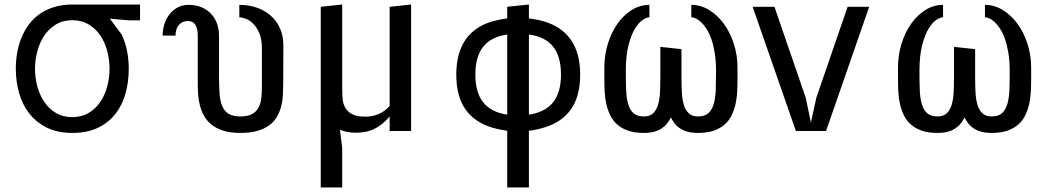

<svg xmlns="http://www.w3.org/2000/svg" viewBox="-20 -580 4590 850"><path d="M50 -275.5Q50 -313 56.5 -348.8Q63 -384.5 76.2 -416Q89.5 -447.5 109.8 -474Q130 -500.5 157.8 -519.5Q185.5 -538.5 221 -549.2Q256.5 -560 300 -560H600V-490H550L466.5 -497.5L519 -426.5Q535 -392 542.5 -354.2Q550 -316.5 550 -275.5Q550 -217 535.5 -165.5Q521 -114 490.5 -75.2Q460 -36.5 412.8 -14Q365.5 8.5 300 8.5Q234.5 8.5 187.2 -15Q140 -38.5 109.5 -77.8Q79 -117 64.5 -168.5Q50 -220 50 -275.5ZM135 -275.5Q135 -237 145 -198.8Q155 -160.5 175.2 -130Q195.5 -99.5 226.8 -80.5Q258 -61.5 300 -61.5Q342 -61.5 373.2 -80.5Q404.5 -99.5 424.8 -130Q445 -160.5 455 -198.8Q465 -237 465 -275.5Q465 -314.5 455 -353Q445 -391.5 424.8 -422Q404.5 -452.5 373.2 -471.5Q342 -490.5 300 -490.5Q258 -490.5 226.8 -471.2Q195.5 -452 175.2 -421.2Q155 -390.5 145 -352Q135 -313.5 135 -275.5Z M949.5 -248.5Q949.5 -203.5 951.8 -169Q954 -134.5 963.5 -111.2Q973 -88 992 -76.2Q1011 -64.5 1044.5 -64.5Q1077 -64.5 1096 -75Q1115 -85.5 1124.8 -104Q1134.5 -122.5 1137 -147.2Q1139.5 -172 1139.5 -200V-366Q1139.5 -406 1128.2 -432.5Q1117 -459 1101.2 -474.8Q1085.5 -490.5 1068.2 -497Q1051 -503.5 1039.5 -503.5V-558.5Q1081 -558.5 1116.5 -546.2Q1152 -534 1178.2 -511Q1204.5 -488 1219.5 -454.8Q1234.5 -421.5 1234.5 -379.5Q1234.5 -323.5 1234.2 -290.2Q1234 -257 1234 -238.2Q1234 -219.5 1233.8 -211Q1233.5 -202.5 1233.5 -195.5Q1233.5 -174 1231.8 -150.5Q1230 -127 1223.5 -104.2Q1217 -81.5 1204.8 -61Q1192.5 -40.5 1171.5 -25Q1150.5 -9.5 1119.2 -0.5Q1088 8.5 1044.5 8.5Q1000 8.5 969 -1.2Q938 -11 917 -27.8Q896 -44.5 883.8 -66.5Q871.5 -88.5 865.2 -112.5Q859 -136.5 857.2 -161.2Q855.5 -186 855.5 -208V-422.5Q855.5 -452.5 845.2 -469.8Q835 -487 811.5 -487Q787 -487 772 -469.8Q757 -452.5 757 -422.5H700Q700 -448 707.5 -472.2Q715 -496.5 729.8 -515.8Q744.5 -535 766 -546.8Q787.5 -558.5 815.5 -558.5Q845.5 -558.5 870 -548.8Q894.5 -539 912.2 -521Q930 -503 939.8 -478Q949.5 -453 949.5 -422.5Z M1400 -550 1495 -560V-182.5Q1495 -160.5 1497.2 -139.2Q1499.5 -118 1509.8 -101Q1520 -84 1540.5 -73.8Q1561 -63.5 1598 -63.5Q1628 -63.5 1655.8 -75Q1683.5 -86.5 1705 -111V-550L1800 -560V0H1705V-64.5Q1685 -41 1665.5 -26.8Q1646 -12.5 1627.2 -5Q1608.5 2.5 1590.5 5Q1572.5 7.5 1555 7.5Q1536.5 7.5 1518 4.2Q1499.5 1 1485 -5.5L1495 75V250H1400Z M2321.5 -560V-498.5Q2338 -496.5 2354.5 -493.5Q2371 -490.5 2387 -485.5Q2467 -462.5 2507.8 -403.2Q2548.5 -344 2548.5 -250Q2548.5 -154.5 2508 -96.5Q2467.5 -38.5 2387.5 -15Q2356.5 -5.5 2321.5 -1V250H2225.5V-1Q2192 -5.5 2160.5 -14.5Q2080.5 -38.5 2040.2 -96.5Q2000 -154.5 2000 -250Q2000 -344 2040.2 -403.2Q2080.5 -462.5 2160.5 -485.5Q2176.5 -490 2192.5 -493.2Q2208.5 -496.5 2225.5 -498.5V-550ZM2321.5 -72.5Q2391.5 -82.5 2427.5 -125.8Q2463.5 -169 2463.5 -250Q2463.5 -331 2428 -374.5Q2392.5 -418 2321.5 -427ZM2225.5 -427Q2155.5 -417.5 2120 -374.2Q2084.5 -331 2084.5 -250Q2084.5 -169.5 2120 -126Q2155.5 -82.5 2225.5 -72.5Z M2997 -362.5V-241Q2997 -205.5 2998.5 -173.5Q3000 -141.5 3007 -117.2Q3014 -93 3028.8 -78.8Q3043.5 -64.5 3070 -64.5Q3100 -64.5 3116.2 -79.2Q3132.5 -94 3140 -120.8Q3147.5 -147.5 3148.8 -184.2Q3150 -221 3150 -265Q3150 -311 3144 -346.8Q3138 -382.5 3128.5 -409Q3119 -435.5 3107 -453.5Q3095 -471.5 3082.8 -482.8Q3070.5 -494 3059.2 -498.8Q3048 -503.5 3040.5 -503.5V-558.5Q3082 -558.5 3119 -536Q3156 -513.5 3184 -475.5Q3212 -437.5 3228.5 -386.8Q3245 -336 3245 -280V-228.5Q3245 -201 3243.5 -172.8Q3242 -144.5 3236 -118.2Q3230 -92 3218.8 -69Q3207.5 -46 3188 -28.8Q3168.5 -11.5 3139.8 -1.5Q3111 8.5 3070 8.5Q3044.5 8.5 3025.5 3.5Q3006.5 -1.5 2992 -10.8Q2977.5 -20 2967.5 -32.5Q2957.5 -45 2950 -60Q2942.5 -45 2932.5 -32.5Q2922.5 -20 2908.2 -10.8Q2894 -1.5 2874.8 3.5Q2855.5 8.5 2830.5 8.5Q2789.5 8.5 2760.8 -1.5Q2732 -11.5 2712.5 -28.8Q2693 -46 2681.8 -69.2Q2670.5 -92.5 2664.5 -118.8Q2658.5 -145 2657 -173Q2655.5 -201 2655.5 -228.5V-280Q2655.5 -336 2671.2 -386.8Q2687 -437.5 2714 -475.5Q2741 -513.5 2777.2 -536Q2813.5 -558.5 2855 -558.5V-503.5Q2843.5 -503.5 2825.8 -492.2Q2808 -481 2791.2 -453.5Q2774.5 -426 2762.5 -380.2Q2750.5 -334.5 2750.5 -265Q2750.5 -221 2751.8 -184.2Q2753 -147.5 2760.5 -120.8Q2768 -94 2784.2 -79.2Q2800.5 -64.5 2830.5 -64.5Q2857 -64.5 2871.8 -78.8Q2886.5 -93 2893.5 -117.2Q2900.5 -141.5 2902 -173.5Q2903.5 -205.5 2903.5 -241V-372.5Z M3503.5 0 3312 -550H3408.5L3547 -147.5L3570 -37.5L3594 -147.5L3732.5 -550H3828L3637 0Z M4297 -362.5V-241Q4297 -205.5 4298.5 -173.5Q4300 -141.5 4307 -117.2Q4314 -93 4328.8 -78.8Q4343.5 -64.5 4370 -64.5Q4400 -64.5 4416.2 -79.2Q4432.5 -94 4440 -120.8Q4447.5 -147.5 4448.8 -184.2Q4450 -221 4450 -265Q4450 -311 4444 -346.8Q4438 -382.5 4428.5 -409Q4419 -435.5 4407 -453.5Q4395 -471.5 4382.8 -482.8Q4370.5 -494 4359.2 -498.8Q4348 -503.5 4340.5 -503.5V-558.5Q4382 -558.5 4419 -536Q4456 -513.5 4484 -475.5Q4512 -437.5 4528.5 -386.8Q4545 -336 4545 -280V-228.5Q4545 -201 4543.5 -172.8Q4542 -144.5 4536 -118.2Q4530 -92 4518.8 -69Q4507.5 -46 4488 -28.8Q4468.5 -11.5 4439.8 -1.5Q4411 8.5 4370 8.5Q4344.5 8.5 4325.5 3.5Q4306.5 -1.5 4292 -10.8Q4277.5 -20 4267.5 -32.5Q4257.5 -45 4250 -60Q4242.5 -45 4232.5 -32.5Q4222.5 -20 4208.2 -10.8Q4194 -1.5 4174.8 3.5Q4155.5 8.5 4130.5 8.5Q4089.5 8.5 4060.8 -1.5Q4032 -11.5 4012.5 -28.8Q3993 -46 3981.8 -69.2Q3970.5 -92.5 3964.5 -118.8Q3958.5 -145 3957 -173Q3955.5 -201 3955.5 -228.5V-280Q3955.5 -336 3971.2 -386.8Q3987 -437.5 4014 -475.5Q4041 -513.5 4077.2 -536Q4113.5 -558.5 4155 -558.5V-503.5Q4143.5 -503.5 4125.8 -492.2Q4108 -481 4091.2 -453.5Q4074.5 -426 4062.5 -380.2Q4050.5 -334.5 4050.5 -265Q4050.5 -221 4051.8 -184.2Q4053 -147.5 4060.5 -120.8Q4068 -94 4084.2 -79.2Q4100.5 -64.5 4130.5 -64.5Q4157 -64.5 4171.8 -78.8Q4186.5 -93 4193.5 -117.2Q4200.5 -141.5 4202 -173.5Q4203.5 -205.5 4203.5 -241V-372.5Z"/></svg>

Font: B612 Mono
Style: Regular
Weight: 400
Version: Version 1.005